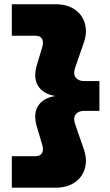

<svg xmlns="http://www.w3.org/2000/svg" viewBox="-20 -770 517 901"><path d="M35.5 -750H242.5Q295.4 -750 331.6 -724.9Q367.7 -699.8 378.8 -657.9Q389.8 -616 372.8 -568L331.8 -449.8Q322.8 -422.3 335.3 -405.9Q347.7 -389.5 376.4 -389.5H446.5V-249.8H376.4Q347.7 -249.8 335.3 -233.4Q322.8 -217 331.8 -189.5L372.8 -71.3Q389.8 -23.3 378.8 18.6Q367.7 60.5 331.6 85.6Q295.4 110.7 242.5 110.7H35.5V-36.9H145.4Q167.8 -36.9 176.6 -50.8Q185.5 -64.6 178.8 -88.3L153.9 -172Q134.4 -234.4 158.5 -272.6Q182.7 -310.8 240.4 -319.5Q182.7 -328.5 158.7 -366.9Q134.7 -405.2 153.9 -467.3L178.8 -550.9Q185.5 -574.6 176.6 -588.5Q167.8 -602.4 145.4 -602.4H35.5Z"/></svg>

Font: Unbounded Variable
Style: Regular
Weight: 400
Designer: Luke Prowse, Jean-Baptiste Morizot, Fátima Lázaro, Florian Runge
Foundry: NaN
Version: Version 1.600;FEAKit 1.0